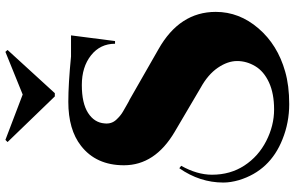

<svg xmlns="http://www.w3.org/2000/svg" viewBox="-210 -777 1091 711"><g transform="rotate(-90 335.5 -421.5)"><path d="M346 -764H334L165 -939L173 -947L341 -883L499 -947L506 -939ZM647 -168Q647 -81 586 -10Q525 61 426 89Q374 104 305.5 104Q237 104 175 79Q59 33 24 -82Q15 -113 15 -140Q15 -227 68 -303L77 -296Q44 -237 44 -182Q44 -114 78 -62Q112 -10 169 19Q226 48 285.5 48Q345 48 386 29Q427 10 446 -22Q465 -54 465 -89Q465 -124 440 -160.5Q415 -197 366 -224L203 -320Q79 -393 79 -508Q79 -611 151 -667Q211 -714 314 -714Q380 -714 482 -704H560L539 -541H529Q529 -596 486 -630Q443 -664 376 -664Q309 -664 273 -641Q237 -618 234 -580Q231 -554 248 -536Q263 -520 278 -511.5Q293 -503 305 -496Q317 -489 322 -487L509 -380Q647 -302 647 -168Z"/></g></svg>

Font: Cinzel Decorative Black
Style: Regular
Weight: 900
Designer: Natanael Gama
Version: Version 1.002;PS 001.002;hotconv 1.0.56;makeotf.lib2.0.21325